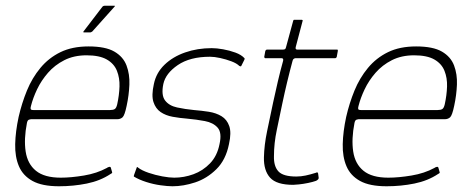

<svg xmlns="http://www.w3.org/2000/svg" viewBox="-20 -645 1636 670"><path d="M45 -237Q56 -285 74 -329Q92 -373 121 -408Q150 -443 191 -463Q232 -483 289 -483Q348 -483 379 -465Q410 -447 421.5 -416.5Q433 -386 431.5 -349.5Q430 -313 422 -276Q415 -242 407.5 -235.5Q400 -229 389 -229H88Q87 -229 81.5 -227.5Q76 -226 74 -216Q63 -160 69.5 -116.5Q76 -73 105.5 -49Q135 -25 192 -25Q228 -25 273 -32.5Q318 -40 353 -59Q355 -61 360.5 -62.5Q366 -64 367 -59L371 -45Q372 -43 371 -41.5Q370 -40 366 -38Q330 -14 283 -4.5Q236 5 186 5Q127 5 93.5 -13.5Q60 -32 46 -65Q32 -98 33 -142Q34 -186 45 -237ZM389 -281Q396 -313 397 -343Q398 -373 388 -398Q378 -423 352.5 -437.5Q327 -452 282 -452Q238 -452 204.5 -435Q171 -418 147.5 -391Q124 -364 109.5 -333.5Q95 -303 88 -275Q86 -268 87 -264.5Q88 -261 97 -261Q164 -261 230.5 -261Q297 -261 364 -261Q375 -261 380.5 -264.5Q386 -268 389 -281ZM273 -532Q270 -532 270.5 -533.5Q271 -535 272 -536L337 -621Q340 -625 346 -625H379Q381 -625 381 -624Q381 -623 379 -621L302 -535Q300 -534 298.5 -533Q297 -532 295 -532Z M457 -60Q457 -62 459 -62Q461 -62 462 -60Q475 -50 498.5 -42Q522 -34 546.5 -29.5Q571 -25 588 -25Q622 -25 655 -37Q688 -49 713 -75Q738 -101 746 -142Q755 -182 739.5 -199.5Q724 -217 695 -222.5Q666 -228 633 -231Q607 -233 582.5 -237.5Q558 -242 540.5 -254Q523 -266 515.5 -289Q508 -312 517 -352Q525 -391 554 -419Q583 -447 626 -462Q669 -477 719 -477Q736 -477 758.5 -473Q781 -469 801.5 -461.5Q822 -454 833 -442Q834 -441 833.5 -440Q833 -439 833 -437L822 -415Q821 -412 815 -415Q806 -424 787.5 -431Q769 -438 748.5 -442.5Q728 -447 713 -447Q643 -447 600.5 -418Q558 -389 550 -352Q542 -313 556 -294.5Q570 -276 598 -270Q626 -264 657 -261Q683 -259 708.5 -255Q734 -251 753 -239.5Q772 -228 780 -205Q788 -182 779 -142Q768 -87 735 -54.5Q702 -22 661 -8.5Q620 5 582 5Q565 5 540 1.5Q515 -2 490 -10Q465 -18 447 -29Q447 -33 448 -35Z M1003 0Q945 0 922.5 -25Q900 -50 901 -96Q902 -139 912 -187Q922 -235 933 -287Q941 -324 949.5 -360.5Q958 -397 968 -433Q970 -442 962 -442H905Q904 -442 903 -444Q902 -446 902 -446L906 -468Q906 -468 908 -470Q910 -472 911 -472H968Q972 -472 974.5 -473.5Q977 -475 978 -480L1003 -572Q1004 -576 1006 -576H1032Q1034 -576 1035.5 -575Q1037 -574 1036 -572L1012 -481Q1011 -477 1012 -474.5Q1013 -472 1017 -472H1156Q1158 -472 1158.5 -471Q1159 -470 1159 -468L1155 -446Q1155 -446 1153.5 -444Q1152 -442 1150 -442H1011Q1009 -442 1005.5 -440Q1002 -438 1001 -433Q991 -396 982 -358.5Q973 -321 965 -283Q956 -239 946 -192Q936 -145 936 -100Q935 -65 951.5 -47Q968 -29 1014 -29Q1030 -29 1046.5 -32.5Q1063 -36 1082 -42Q1086 -44 1087.5 -43.5Q1089 -43 1090 -40L1092 -25Q1093 -19 1083 -14Q1072 -10 1055 -6.5Q1038 -3 1023 -1.5Q1008 0 1003 0Z M1188 -237Q1199 -285 1217 -329Q1235 -373 1264 -408Q1293 -443 1334 -463Q1375 -483 1432 -483Q1491 -483 1522 -465Q1553 -447 1564.5 -416.5Q1576 -386 1574.5 -349.5Q1573 -313 1565 -276Q1558 -242 1550.5 -235.5Q1543 -229 1532 -229H1231Q1230 -229 1224.5 -227.5Q1219 -226 1217 -216Q1206 -160 1212.5 -116.5Q1219 -73 1248.5 -49Q1278 -25 1335 -25Q1371 -25 1416 -32.5Q1461 -40 1496 -59Q1498 -61 1503.5 -62.5Q1509 -64 1510 -59L1514 -45Q1515 -43 1514 -41.5Q1513 -40 1509 -38Q1473 -14 1426 -4.5Q1379 5 1329 5Q1270 5 1236.5 -13.5Q1203 -32 1189 -65Q1175 -98 1176 -142Q1177 -186 1188 -237ZM1532 -281Q1539 -313 1540 -343Q1541 -373 1531 -398Q1521 -423 1495.5 -437.5Q1470 -452 1425 -452Q1381 -452 1347.5 -435Q1314 -418 1290.5 -391Q1267 -364 1252.5 -333.5Q1238 -303 1231 -275Q1229 -268 1230 -264.5Q1231 -261 1240 -261Q1307 -261 1373.5 -261Q1440 -261 1507 -261Q1518 -261 1523.5 -264.5Q1529 -268 1532 -281Z"/></svg>

Font: Glory Thin Thin
Style: Italic
Weight: 250
Italic angle: -12°
Version: Version 1.011